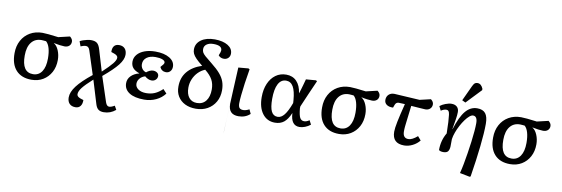

<svg xmlns="http://www.w3.org/2000/svg" viewBox="-67 -1357 6249 2134"><g transform="rotate(10 3057.5 -290.0)"><path d="M292 14Q179 14 117.5 -53.5Q56 -121 57 -245Q57 -326 91 -388.5Q125 -451 185.5 -486Q246 -521 325 -521Q373 -521 504 -504L632 -534Q663 -510 663 -480Q663 -451 643.5 -433Q624 -415 590 -415Q572 -415 536 -419.5Q500 -424 469 -431V-429Q502 -410 523 -360Q544 -310 544 -253Q544 -174 511.5 -114Q479 -54 422.5 -20Q366 14 292 14ZM298 -50Q362 -50 397.5 -102Q433 -154 433 -250Q433 -318 419 -366Q405 -414 379 -436Q366 -437 351.5 -438.5Q337 -440 328 -440Q255 -440 214 -387.5Q173 -335 173 -239Q172 -50 298 -50Z M827 230Q783 230 759 205Q735 180 735 135Q735 75 787.5 5.5Q840 -64 955 -156L870 -419Q857 -461 826 -461Q808 -461 792.5 -455.5Q777 -450 766 -446L746 -501Q759 -509 781.5 -517Q804 -525 828 -530Q852 -535 870 -535Q916 -535 939 -516Q962 -497 976 -448L1047 -211Q1125 -284 1157.5 -324.5Q1190 -365 1190 -392Q1190 -417 1149 -432L1114 -444Q1112 -488 1130.5 -511.5Q1149 -535 1188 -535Q1229 -535 1252 -510Q1275 -485 1275 -440Q1275 -387 1225.5 -323.5Q1176 -260 1061 -164L1154 118Q1168 159 1195 159Q1218 159 1256 137L1280 180Q1221 230 1146 230Q1107 230 1085 213Q1063 196 1051 156L971 -107Q891 -35 858 7.5Q825 50 825 83Q825 110 867 125L901 136Q902 180 882.5 205Q863 230 827 230Z M1564 14Q1455 14 1395.5 -24.5Q1336 -63 1336 -132Q1336 -179 1369.5 -213.5Q1403 -248 1461 -263V-265Q1411 -282 1387.5 -309.5Q1364 -337 1364 -380Q1364 -425 1393.5 -460Q1423 -495 1476 -514.5Q1529 -534 1597 -534Q1697 -534 1757 -497.5Q1817 -461 1817 -401Q1817 -369 1798 -348.5Q1779 -328 1750 -328Q1726 -328 1707.5 -340.5Q1689 -353 1680 -375Q1702 -399 1709.5 -410Q1717 -421 1717 -430Q1717 -450 1687 -462Q1657 -474 1609 -474Q1546 -474 1509 -446Q1472 -418 1472 -371Q1472 -341 1488.5 -318.5Q1505 -296 1533 -288Q1549 -302 1569.5 -311.5Q1590 -321 1608 -321Q1636 -321 1654.5 -307Q1673 -293 1673 -271Q1673 -245 1654.5 -227.5Q1636 -210 1608 -210Q1588 -210 1568.5 -219Q1549 -228 1532 -243Q1495 -232 1472.5 -205.5Q1450 -179 1450 -146Q1450 -109 1484 -85Q1518 -61 1573 -61Q1627 -61 1670 -79.5Q1713 -98 1756 -139L1797 -95Q1759 -44 1697.5 -15Q1636 14 1564 14Z M2147 14Q2076 14 2024 -12Q1972 -38 1943 -85.5Q1914 -133 1915 -197Q1915 -296 1971.5 -364.5Q2028 -433 2135 -468Q2086 -507 2060 -534Q2034 -561 2023.5 -583.5Q2013 -606 2013 -632Q2013 -700 2070.5 -741Q2128 -782 2224 -782Q2317 -781 2372 -747Q2427 -713 2427 -656Q2427 -626 2407.5 -606.5Q2388 -587 2357 -587Q2319 -587 2296 -615Q2306 -638 2310 -652Q2314 -666 2314 -674Q2314 -729 2218 -729Q2170 -729 2141.5 -708.5Q2113 -688 2113 -653Q2113 -633 2121 -617Q2129 -601 2154.5 -578Q2180 -555 2235 -512Q2296 -464 2332.5 -421.5Q2369 -379 2384.5 -335Q2400 -291 2400 -238Q2400 -164 2367.5 -107Q2335 -50 2278 -18Q2221 14 2147 14ZM2148 -51Q2213 -51 2249.5 -98Q2286 -145 2286 -228Q2286 -290 2260.5 -337Q2235 -384 2176 -431Q2131 -413 2097.5 -378.5Q2064 -344 2045 -298.5Q2026 -253 2026 -203Q2026 -131 2058 -91Q2090 -51 2148 -51Z M2628 14Q2515 14 2515 -103Q2515 -107 2513.5 -85Q2512 -63 2510.5 -25.5Q2509 12 2507 55Q2505 98 2503 137.5Q2501 177 2500 202.5Q2499 228 2499 230.5Q2499 233 2500.5 203Q2502 173 2505 100Q2508 27 2514 -99Q2514 -99 2514 -99Q2514 -99 2514 -99Q2518 -179 2522.5 -283.5Q2527 -388 2534 -519L2647 -529L2661 -521Q2646 -436 2635.5 -359.5Q2625 -283 2619 -223.5Q2613 -164 2613 -130Q2613 -94 2626 -78.5Q2639 -63 2669 -63Q2699 -63 2737 -83L2759 -35Q2706 14 2628 14Z M3040 14Q2951 14 2899 -55Q2847 -124 2847 -241Q2847 -328 2875.5 -394Q2904 -460 2955 -497Q3006 -534 3074 -534Q3146 -534 3191 -487.5Q3236 -441 3248 -355H3249Q3257 -379 3263.5 -401Q3270 -423 3278 -451Q3286 -479 3297 -520L3409 -529L3422 -521Q3388 -445 3352 -362Q3316 -279 3288 -213L3287 -191Q3294 -116 3309.5 -87Q3325 -58 3357 -58Q3385 -58 3416 -80L3440 -34Q3413 -12 3379.5 1Q3346 14 3317 14Q3220 14 3214 -124H3213Q3182 -51 3141.5 -18.5Q3101 14 3040 14ZM3059 -55Q3099 -55 3133.5 -98Q3168 -141 3203 -236L3201 -268Q3193 -370 3164.5 -419Q3136 -468 3084 -468Q3026 -468 2995.5 -409.5Q2965 -351 2965 -242Q2965 -146 2987.5 -100.5Q3010 -55 3059 -55Z M3763 14Q3650 14 3588.5 -53.5Q3527 -121 3528 -245Q3528 -326 3562 -388.5Q3596 -451 3656.5 -486Q3717 -521 3796 -521Q3844 -521 3975 -504L4103 -534Q4134 -510 4134 -480Q4134 -451 4114.5 -433Q4095 -415 4061 -415Q4043 -415 4007 -419.5Q3971 -424 3940 -431V-429Q3973 -410 3994 -360Q4015 -310 4015 -253Q4015 -174 3982.5 -114Q3950 -54 3893.5 -20Q3837 14 3763 14ZM3769 -50Q3833 -50 3868.5 -102Q3904 -154 3904 -250Q3904 -318 3890 -366Q3876 -414 3850 -436Q3837 -437 3822.5 -438.5Q3808 -440 3799 -440Q3726 -440 3685 -387.5Q3644 -335 3644 -239Q3643 -50 3769 -50Z M4498 14Q4364 14 4364 -118Q4364 -157 4379.5 -233.5Q4395 -310 4428 -440Q4389 -443 4358 -443Q4329 -443 4317 -412L4305 -379Q4259 -377 4232.5 -396Q4206 -415 4206 -449Q4206 -487 4230.5 -510Q4255 -533 4295 -532L4580 -515L4704 -544Q4735 -520 4735 -491Q4735 -460 4714.5 -441Q4694 -422 4662 -422Q4645 -422 4599 -426Q4553 -430 4501 -433Q4492 -360 4486.5 -313Q4481 -266 4477.5 -238Q4474 -210 4472.5 -193.5Q4471 -177 4470.5 -165.5Q4470 -154 4470 -140Q4470 -64 4533 -64Q4575 -64 4634 -115L4671 -72Q4640 -33 4593 -9.5Q4546 14 4498 14Z M5276 230 5164 208Q5176 163 5187.5 102.5Q5199 42 5209.5 -25Q5220 -92 5228.5 -157Q5237 -222 5241.5 -277Q5246 -332 5246 -368Q5246 -447 5197 -447Q5179 -447 5156.5 -428Q5134 -409 5110.5 -377Q5087 -345 5066 -305.5Q5045 -266 5030 -225Q5015 -184 5010 -148Q5011 -98 5009 -62.5Q5007 -27 4992.5 -8Q4978 11 4939 11Q4922 11 4908 6.5Q4894 2 4890 -4Q4890 -113 4942 -200Q4940 -249 4939.5 -277Q4939 -305 4938 -326Q4935 -380 4931 -409Q4927 -438 4918.5 -448.5Q4910 -459 4895 -459Q4865 -459 4833 -437L4809 -485Q4833 -505 4871.5 -519.5Q4910 -534 4939 -534Q4979 -534 5001 -513Q5023 -492 5023 -455Q5023 -424 5016 -378Q5009 -332 4996 -259L4998 -258Q5043 -403 5098 -468.5Q5153 -534 5229 -534Q5293 -534 5322.5 -497Q5352 -460 5352 -380Q5352 -282 5335 -125.5Q5318 31 5287 225ZM5087 -574 5048 -593 5127 -763Q5140 -791 5151.5 -801Q5163 -811 5183 -811Q5225 -811 5247 -757V-742Z M5693 14Q5580 14 5518.5 -53.5Q5457 -121 5458 -245Q5458 -326 5492 -388.5Q5526 -451 5586.5 -486Q5647 -521 5726 -521Q5774 -521 5905 -504L6033 -534Q6064 -510 6064 -480Q6064 -451 6044.5 -433Q6025 -415 5991 -415Q5973 -415 5937 -419.5Q5901 -424 5870 -431V-429Q5903 -410 5924 -360Q5945 -310 5945 -253Q5945 -174 5912.5 -114Q5880 -54 5823.5 -20Q5767 14 5693 14ZM5699 -50Q5763 -50 5798.5 -102Q5834 -154 5834 -250Q5834 -318 5820 -366Q5806 -414 5780 -436Q5767 -437 5752.5 -438.5Q5738 -440 5729 -440Q5656 -440 5615 -387.5Q5574 -335 5574 -239Q5573 -50 5699 -50Z"/></g></svg>

Font: Literata 7pt Medium
Style: Italic
Weight: 500
Italic angle: -2°
Designer: Latin by Veronika Burian and Jose Scaglione. Greek by Irene Vlachou. Cyrillic by Vera Evstafieva
Foundry: TypeTogether
Version: Version 3.002